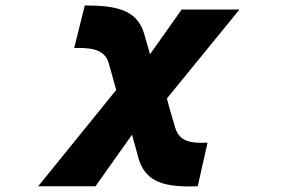

<svg xmlns="http://www.w3.org/2000/svg" viewBox="-20 -563 1040 704"><path d="M592 -202 858 -528H646L530 -364C528 -371 512 -429 508 -441C482 -526 409 -543 291 -543L252 -387C305 -388 359 -386 377 -337C382 -322 401 -250 406 -233L120 120H330L464 -69C467 -60 482 -4 485 7C509 108 585 124 705 120L741 -40C676 -37 639 -45 623 -93C619 -106 595 -187 592 -202Z"/></svg>

Font: LINE Seed JP App_OTF ExtraBold
Style: Regular
Weight: 800
Designer: LINE & Fontrix & Fontworks
Version: Version 1.013